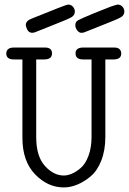

<svg xmlns="http://www.w3.org/2000/svg" viewBox="-20 -821 570 849"><path d="M7.8 -584Q7.8 -610.8 42 -610.8H179.2Q210 -610.8 210 -585Q210 -558.1 174.8 -558.1H140.1V-214.8Q140.1 -129.9 178.5 -87.4Q216.8 -44.9 262.2 -44.9Q279.3 -44.9 298.1 -53Q316.9 -61 337.4 -78.6Q357.9 -96.2 371.3 -132.1Q384.8 -168 384.8 -215.8V-558.1H348.1Q314 -558.1 314 -585Q314 -610.8 348.1 -610.8H484.9Q515.6 -610.8 516.1 -584Q516.1 -558.1 481 -558.1H445.8V-215.8Q445.8 -156.7 428 -111.3Q410.2 -65.9 381.1 -41.5Q352.1 -17.1 321.5 -4.6Q291 7.8 262.2 7.8Q191.4 7.8 135.3 -50Q79.1 -107.9 79.1 -211.9V-558.1H42Q7.8 -558.1 7.8 -584ZM94.2 -710.9Q94.2 -729 120.1 -738.8Q272.9 -800.8 280.8 -800.8Q294.9 -800.8 303 -790.8Q311 -780.8 311 -770Q311 -753.9 295.9 -744.9Q280.8 -735.8 202.1 -705.1Q165 -689.9 142.1 -681.2Q132.3 -676.3 122.1 -675.8Q106.9 -676.8 100.6 -689.9Q94.2 -703.1 94.2 -710.9ZM313 -710Q313 -724.1 324.5 -731Q335.9 -737.8 395 -762.2Q439.9 -780.3 470.2 -792Q497.1 -800.8 500 -800.8Q513.2 -800.8 521.5 -791.5Q529.8 -782.2 529.8 -770Q529.8 -753.9 514.9 -744.9Q500 -735.8 420.9 -705.1Q383.8 -689.9 360.8 -681.2Q351.1 -676.3 340.8 -675.8Q329.6 -675.8 321.3 -686.8Q313 -697.8 313 -710Z"/></svg>

Font: CMU Typewriter Text
Style: Light
Weight: 200
Version: Version 0.7.0